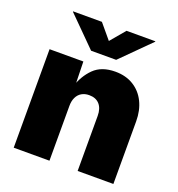

<svg xmlns="http://www.w3.org/2000/svg" viewBox="-137 -879 918 991"><g transform="rotate(20 322.0 -383.0)"><path d="M244.6 -301.3V0H48.3V-541H233.9L237.3 -400.9H228Q247.6 -463.9 290 -506.1Q332.5 -548.3 408.2 -548.3Q465.8 -548.3 508.1 -522.2Q550.3 -496.1 573 -450Q595.7 -403.8 595.7 -343.8V0H399.4V-302.2Q399.4 -342.8 379.4 -365.5Q359.4 -388.2 322.3 -388.2Q298.8 -388.2 281.2 -377.9Q263.7 -367.7 254.2 -348.1Q244.6 -328.6 244.6 -301.3ZM253.9 -766.1 321.3 -685.5 389.2 -766.1H547.4V-763.7L390.1 -606.9H252.4L95.7 -763.7V-766.1Z"/></g></svg>

Font: Inter 17pt Black
Style: Regular
Weight: 900
Version: Version 4.001;git-66647c0bb